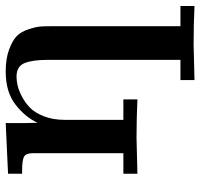

<svg xmlns="http://www.w3.org/2000/svg" viewBox="-34 -456 685 656"><g transform="rotate(-90 308.0 -127.5)"><path d="M43 0V-48H113V-358Q113 -381 101 -387.5Q89 -394 52 -394H43V-442L216 -450V-385L217 -341Q236 -383 279 -416.5Q322 -450 392 -450Q436 -450 467 -438.5Q498 -427 513 -412.5Q528 -398 536.5 -372Q545 -346 546 -330.5Q547 -315 547 -289V147H616V195Q550 192 485 192Q474 192 363 195V147H432V-306Q432 -358 421 -385.5Q410 -413 374 -413Q361 -413 345 -409.5Q329 -406 307.5 -395Q286 -384 268.5 -367Q251 -350 239 -319Q227 -288 227 -248V-48H297V0Q231 -3 165 -3Q154 -3 43 0Z"/></g></svg>

Font: CMU Serif
Style: Bold
Weight: 700
Version: Version 0.7.0